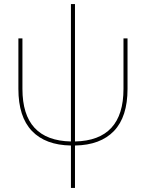

<svg xmlns="http://www.w3.org/2000/svg" viewBox="-20 -710 722 950"><path d="M351 -10Q591 -15 591 -270V-520H611V-270Q611 -132 544 -62Q477 8 351 10V220H331V10Q205 8 138 -62Q71 -132 71 -270V-520H91V-270Q91 -15 331 -10V-690H351Z"/></svg>

Font: M PLUS 1p Thin
Style: Regular
Weight: 250
Version: Version 1.062